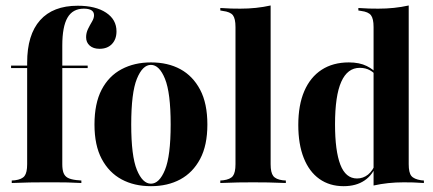

<svg xmlns="http://www.w3.org/2000/svg" viewBox="-20 -651 1539 683"><path d="M19.4 -408.9V-417.7H291.9V-408.9ZM138.7 -2.4Q112.9 -2.4 86.3 -2Q59.7 -1.6 21.8 0V-8.9L33.1 -9.7Q58.1 -12.9 67.3 -25Q76.6 -37.1 76.6 -66.9V-208.9H201.6V-66.9Q201.6 -47.6 206 -35.9Q210.5 -24.2 221 -18.5Q231.5 -12.9 250.8 -10.5L269.4 -8.9V0Q241.9 -1.6 219.8 -2Q197.6 -2.4 178.2 -2.4Q158.9 -2.4 138.7 -2.4ZM76.6 -208.9V-428.2Q76.6 -527.4 122.6 -579Q168.5 -630.6 256.5 -630.6Q320.2 -630.6 357.3 -606Q394.4 -581.5 394.4 -539.5Q394.4 -511.3 378.2 -494.4Q362.1 -477.4 333.9 -477.4Q312.1 -477.4 299.2 -488.7Q286.3 -500 286.3 -518.5Q286.3 -533.9 293.1 -548Q300 -562.1 307.3 -574.2Q314.5 -586.3 314.5 -596.8Q314.5 -620.2 278.2 -620.2Q238.7 -620.2 220.2 -588.3Q201.6 -556.5 201.6 -488.7V-208.9Z M516.9 11.3Q457.3 11.3 412.5 -12.9Q367.7 -37.1 341.9 -85.5Q316.1 -133.9 316.1 -208.1Q316.1 -283.1 341.5 -331.9Q366.9 -380.6 412.5 -404.8Q458.1 -429 516.9 -429Q577.4 -429 621.8 -404.8Q666.1 -380.6 691.9 -331.9Q717.7 -283.1 717.7 -208.1Q717.7 -133.9 691.9 -85.5Q666.1 -37.1 621.4 -12.9Q576.6 11.3 516.9 11.3ZM516.9 2.4Q546.8 2.4 566.9 -46.8Q587.1 -96 587.1 -208.1Q587.1 -321 566.9 -370.6Q546.8 -420.2 516.9 -420.2Q487.1 -420.2 466.9 -370.6Q446.8 -321 446.8 -208.1Q446.8 -96 466.9 -46.8Q487.1 2.4 516.9 2.4Z M879.8 -2.4Q854 -2.4 827.4 -2Q800.8 -1.6 763.7 0V-8.9L774.2 -9.7Q799.2 -12.9 808.5 -25Q817.7 -37.1 817.7 -66.9V-208.9H942.7V-66.9Q942.7 -37.1 952 -25Q961.3 -12.9 985.5 -9.7L996.8 -8.9V0Q958.9 -1.6 932.7 -2Q906.5 -2.4 879.8 -2.4ZM817.7 -208.9V-554.8Q817.7 -584.7 808.5 -596.8Q799.2 -608.9 772.6 -612.1L763.7 -613.7V-622.6Q785.5 -621 802 -620.6Q818.5 -620.2 834.7 -620.2Q863.7 -620.2 890.3 -623Q916.9 -625.8 942.7 -631.5V-622.6V-208.9Z M1202.4 11.3Q1152.4 11.3 1116.1 -14.5Q1079.8 -40.3 1060.5 -89.1Q1041.1 -137.9 1041.1 -206.5Q1041.1 -277.4 1062.5 -327Q1083.9 -376.6 1124.2 -402.8Q1164.5 -429 1221 -429Q1258.9 -429 1284.7 -416.1Q1310.5 -403.2 1321.8 -386.3L1319.4 -379.8Q1312.1 -391.9 1296.4 -400.8Q1280.6 -409.7 1259.7 -409.7Q1216.1 -409.7 1194 -360.1Q1171.8 -310.5 1171.8 -208.9Q1171.8 -114.5 1190.7 -65.3Q1209.7 -16.1 1250 -16.1Q1271.8 -16.1 1289.1 -29.8Q1306.5 -43.5 1317.7 -73.4L1320.2 -67.7Q1306.5 -29 1276.6 -8.9Q1246.8 11.3 1202.4 11.3ZM1308.9 0V-208.9H1433.9V-66.9Q1433.9 -37.1 1443.1 -25.4Q1452.4 -13.7 1478.2 -9.7L1487.9 -8.9V0Q1466.1 -1.6 1449.6 -2Q1433.1 -2.4 1416.1 -2.4Q1387.1 -2.4 1360.9 0.4Q1334.7 3.2 1308.9 8.9ZM1308.9 -208.9V-554.8Q1308.9 -584.7 1299.6 -596.8Q1290.3 -608.9 1264.5 -612.1L1254.8 -613.7V-622.6Q1276.6 -621 1293.1 -620.6Q1309.7 -620.2 1325.8 -620.2Q1354.8 -620.2 1381.5 -623Q1408.1 -625.8 1433.9 -631.5V-622.6V-208.9Z"/></svg>

Font: Playfair 144pt SemiCondensed ExtraBold
Style: Regular
Weight: 800
Width: 4
Designer: Claus Eggers Sørensen
Foundry: Claus Eggers Sørensen
Version: Version 2.203